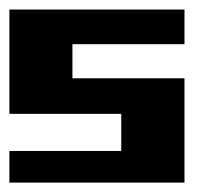

<svg xmlns="http://www.w3.org/2000/svg" viewBox="-20 -389 462 409"><path d="M0 -368.7H373V-294.9H134.3V-222.2H373V0H0V-67.4H238.3V-146.5H0Z"/></svg>

Font: Aqlam Corner
Style: Regular
Weight: 400
Designer: Developer/ Husham Jawad
Version: Version 1.00;December 29, 2020;FontCreator 13.0.0.2683 32-bi